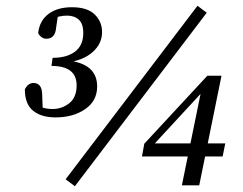

<svg xmlns="http://www.w3.org/2000/svg" viewBox="-20 -630 840 664"><path d="M239 14 207 -10 663 -610 695 -586ZM172 -224Q123 -224 94.5 -247Q66 -270 66 -321Q77 -343 96 -343Q110 -343 118 -333Q126 -323 126 -299L128 -244L103 -269Q128 -253 162 -253Q194 -253 219.5 -273Q245 -293 245 -335Q245 -402 158 -402L162 -430Q211 -430 239.5 -451.5Q268 -473 268 -516Q268 -548 252.5 -562Q237 -576 212 -576Q199 -576 185 -573Q171 -570 158 -563L182 -587L174 -534Q171 -496 140 -496Q131 -496 123 -502Q115 -508 112 -516Q117 -559 148 -582Q179 -605 229 -605Q282 -605 307.5 -580Q333 -555 333 -519Q333 -479 300.5 -450Q268 -421 209 -413L211 -421Q316 -411 316 -331Q316 -281 274.5 -252.5Q233 -224 172 -224ZM750 -89H471L479 -133L697 -368H746L669 11H609L677 -322H689L507 -125L506 -134H759Z"/></svg>

Font: Lisu Bosa
Style: Italic
Weight: 400
Italic angle: -19°
Designer: David Morse, Annie Olsen, Victor Gaultney, Frank Grießhammer (Latin)
Foundry: SIL International
Version: Version 2.000